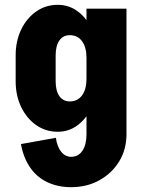

<svg xmlns="http://www.w3.org/2000/svg" viewBox="-20 -556 605 797"><path d="M339 12V-520H505V12ZM45 -218V-327H211V-218ZM211 -326H45Q45 -386 68 -433.5Q91 -481 130.5 -508.5Q170 -536 220 -536L270 -410Q242 -410 226.5 -388Q211 -366 211 -326ZM385 -316H339Q339 -360 320.5 -385Q302 -410 270 -410L220 -536Q267 -536 304.5 -507.5Q342 -479 363.5 -429Q385 -379 385 -316ZM211 -219Q211 -179 226.5 -157Q242 -135 270 -135L220 -9Q170 -9 130.5 -36.5Q91 -64 68 -111.5Q45 -159 45 -219ZM385 -229Q385 -166 363.5 -116.5Q342 -67 304.5 -38Q267 -9 220 -9L270 -135Q302 -135 320.5 -160Q339 -185 339 -229ZM505 1Q505 64 475 113.5Q445 163 393 192Q341 221 275 221V95Q305 95 322 70Q339 45 339 1ZM212 16Q217 53 234 74Q251 95 276 95V221Q220 221 176 200Q132 179 104.5 138.5Q77 98 67 42Z"/></svg>

Font: Akshar Light
Style: Regular
Weight: 300
Designer: Tall Chai
Foundry: Tall Chai
Version: Version 1.100